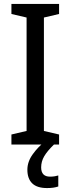

<svg xmlns="http://www.w3.org/2000/svg" viewBox="-20 -734 358 975"><path d="M280 0H38V-51L115 -69V-645L38 -663V-714H280V-663L203 -645V-69L280 -51ZM189 116Q189 163 234 163Q249 163 259 161Q269 159 276 157V213Q264 217 250.5 219Q237 221 219 221Q168 221 143.5 197Q119 173 119 128Q119 87 146.5 49Q174 11 207 -14L254 0Q220 33 204.5 59.5Q189 86 189 116Z"/></svg>

Font: Noto Sans Gurmukhi SemiCondensed
Style: Regular
Weight: 400
Width: 4
Designer: Jelle Bosma - Monotype Design Team
Foundry: Monotype Imaging Inc.
Version: Version 2.004; ttfautohint (v1.8.4.7-5d5b)